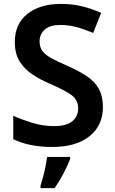

<svg xmlns="http://www.w3.org/2000/svg" viewBox="-20 -744 590 985"><path d="M508 -195Q508 -100 439 -45Q370 10 248 10Q130 10 48 -30V-150Q93 -130 147 -113.5Q201 -97 257 -97Q321 -97 351 -122Q381 -147 381 -188Q381 -233 343 -259Q305 -285 232 -316Q188 -335 148 -361Q108 -387 82 -427Q56 -467 56 -529Q56 -621 120.5 -672.5Q185 -724 293 -724Q350 -724 399.5 -712Q449 -700 499 -678L458 -575Q413 -594 372.5 -605Q332 -616 289 -616Q237 -616 210 -592.5Q183 -569 183 -532Q183 -502 198 -482Q213 -462 244.5 -445Q276 -428 326 -406Q383 -381 424 -354Q465 -327 486.5 -289Q508 -251 508 -195ZM340 71Q329 101 307.5 142.5Q286 184 260 221H188V208Q194 190 201 163.5Q208 137 213.5 109.5Q219 82 222 61H340Z"/></svg>

Font: Noto Sans Gujarati SemiBold
Style: Regular
Weight: 600
Designer: Jelle Bosma - Monotype Design Team, Universal Thirst
Foundry: Monotype Imaging Inc.
Version: Version 2.106; ttfautohint (v1.8.4.7-5d5b)